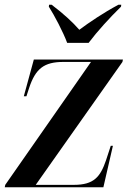

<svg xmlns="http://www.w3.org/2000/svg" viewBox="-24 -786 547 806"><path d="M258 -606H348C384 -654 436 -711 484 -758L485 -766H473C411 -733 349 -691 309 -661C281 -693 242 -729 193 -766H182L181 -758C204 -722 241 -652 258 -606ZM-4 0H410L450 -174H441L421 -113C397 -43 370 -10 286 -10H126L490 -526L492 -536H118L76 -382H87L98 -416C125 -498 161 -526 242 -526H358L-2 -10Z"/></svg>

Font: Noto Serif Display SemiCondensed SemiBold
Style: Italic
Weight: 600
Width: 4
Italic angle: -12°
Designer: Monotype Design Team
Foundry: Monotype Imaging Inc.
Version: Version 2.009